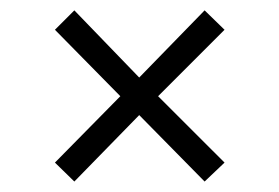

<svg xmlns="http://www.w3.org/2000/svg" viewBox="-20 -491 533 367"><path d="M409.2 -434.1 282.2 -307.1 409.2 -180.2 371.1 -144 246.1 -271 122.1 -144 85 -180.2 210 -307.1 85 -434.1 122.1 -471.2 246.1 -342.8 371.1 -471.2Z"/></svg>

Font: FiraSans-Light
Style: Regular
Weight: 300
Designer: Carrois Corporate & Edenspiekermann AG
Foundry: Carrois Corporate GbR & Edenspiekermann AG
Version: Version 3.106;PS 003.106;hotconv 1.0.70;makeotf.lib2.5.58329